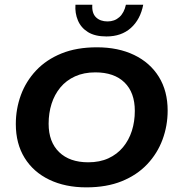

<svg xmlns="http://www.w3.org/2000/svg" viewBox="-20 -798 762 828"><path d="M352.2 10Q261.4 10 192.7 -23Q123.9 -56 86 -117.4Q48.2 -178.7 48.2 -263Q48.2 -328.2 70 -387.9Q91.9 -447.5 135.7 -494.1Q179.5 -540.7 245 -567.4Q310.6 -594 397.8 -594Q489.7 -594 558.3 -561Q627 -528 665 -466.8Q703 -405.5 703 -321Q703 -255.8 680.9 -196.1Q658.9 -136.5 615 -89.9Q571.1 -43.3 505.4 -16.6Q439.8 10 352.2 10ZM360.5 -98.1Q410.2 -98.1 447.7 -115.4Q485.2 -132.7 510.5 -163.2Q535.8 -193.7 548.6 -233.6Q561.4 -273.6 561.4 -319.9Q561.4 -398.9 516.9 -442.4Q472.3 -485.9 391.1 -485.9Q341.4 -485.9 303.5 -468.6Q265.6 -451.3 240.3 -420.8Q215.1 -390.3 202.4 -350.4Q189.7 -310.4 189.7 -264.1Q189.7 -185.9 235 -142Q280.3 -98.1 360.5 -98.1ZM439 -640.8Q389.9 -640.8 359.6 -659.5Q329.2 -678.3 316 -709.9Q302.7 -741.4 305.4 -777.7H378.1Q375.6 -741.3 394 -723.4Q412.3 -705.6 443.8 -705.6Q474 -705.6 494.8 -724.2Q515.5 -742.8 523 -777.7H597.7Q585.4 -714.1 544.4 -677.4Q503.4 -640.8 439 -640.8Z"/></svg>

Font: Rokkitt SemiBold
Style: Italic
Weight: 600
Italic angle: -9°
Designer: Vernon Adams
Foundry: Vernon Adams
Version: Version 3.103